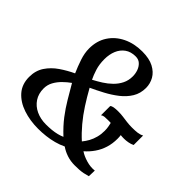

<svg xmlns="http://www.w3.org/2000/svg" viewBox="-185 -940 1138 1138"><g transform="rotate(45 384.0 -371.5)"><path d="M278.5 9Q210.5 9 152.5 -10.5Q94.5 -30 59.2 -70Q24 -110 24 -171Q24 -224 50 -263Q76 -302 117 -330Q158 -358 202 -378.5Q184.5 -418 170.2 -460.5Q156 -503 156 -541Q156 -605.5 186.8 -652.8Q217.5 -700 271 -726Q324.5 -752 392 -752Q451 -752 488 -732.5Q525 -713 542.8 -681.8Q560.5 -650.5 560.5 -614.5Q560.5 -568.5 538.5 -532.5Q516.5 -496.5 480.8 -468.8Q445 -441 403.5 -419Q362 -397 323 -379Q351 -328.5 381 -282Q411 -235.5 444.8 -195.2Q478.5 -155 515.5 -121.5Q530 -139 541.8 -160.2Q553.5 -181.5 560.2 -207Q567 -232.5 567 -261Q567 -280.5 564.2 -294.5Q561.5 -308.5 559 -320Q553 -320.5 548 -320.5Q543 -320.5 535.5 -320.5Q520 -320.5 507.8 -319.5Q495.5 -318.5 486 -311.5V-388.5Q492.5 -395 506.5 -397.5Q520.5 -400 543.5 -400Q563.5 -400 583 -397.5Q602.5 -395 623 -392.2Q643.5 -389.5 666.5 -389.5Q694.5 -389.5 713.5 -392Q732.5 -394.5 747.5 -403V-323.5Q732.5 -316 714.2 -312.8Q696 -309.5 681 -309.5Q674 -309.5 666.5 -309.8Q659 -310 652 -311Q653 -305 653.5 -297.8Q654 -290.5 654 -282.5Q654 -241 643 -205.8Q632 -170.5 611.5 -140.8Q591 -111 563.5 -87Q586.5 -71 622.8 -60.2Q659 -49.5 692 -53.5L690.5 -5Q672 0.5 655.5 3.8Q639 7 621.8 8Q604.5 9 584 9Q551 9 520.5 -1Q490 -11 465 -28.5Q437 -15 406.2 -6.8Q375.5 1.5 343.2 5.2Q311 9 278.5 9ZM293.5 -42Q318.5 -42 341.2 -44.2Q364 -46.5 383.8 -51.5Q403.5 -56.5 419 -63.5Q372.5 -107 340.2 -149.2Q308 -191.5 282.2 -235Q256.5 -278.5 229 -325.5Q205.5 -309 183.5 -287.2Q161.5 -265.5 147.2 -239.5Q133 -213.5 133 -183Q133 -139.5 154 -107.8Q175 -76 211.5 -59Q248 -42 293.5 -42ZM299.5 -422.5Q327 -437 354.8 -454.5Q382.5 -472 405.5 -494.5Q428.5 -517 442.5 -545Q456.5 -573 456.5 -607.5Q456.5 -631 448.8 -652.8Q441 -674.5 425.2 -689Q409.5 -703.5 385 -703.5Q345 -703.5 318.2 -684.2Q291.5 -665 278.2 -632.8Q265 -600.5 265 -560.5Q265 -517.5 276 -482.5Q287 -447.5 299.5 -422.5Z"/></g></svg>

Font: Merriweather Light 18pt Medium
Style: Italic
Weight: 500
Italic angle: -7.8°
Version: Version 2.101